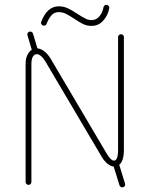

<svg xmlns="http://www.w3.org/2000/svg" viewBox="-20 -779 635 809"><path d="M489.7 -634.8Q495.1 -634.8 498.5 -631.3Q502 -627.9 502 -622.6V-147Q502 -100.6 482.4 -84.5L506.8 -5.4Q508.8 0.5 505.1 5.4Q501.5 10.3 495.1 10.3Q491.2 10.3 487.8 7.8Q484.4 5.4 483.4 1.5L459 -77.1Q445.8 -78.6 432.9 -89.1Q419.9 -99.6 409.2 -117.2L171.9 -519Q162.6 -534.7 152.8 -542.7Q143.1 -550.8 134.8 -550.8Q124.5 -550.8 118.4 -540Q112.3 -529.3 112.3 -509.8V-12.2Q112.3 -7.3 108.9 -3.7Q105.5 0 100.1 0Q95.2 0 91.6 -3.7Q87.9 -7.3 87.9 -12.2V-509.8Q87.9 -531.2 95 -546.6Q102.1 -562 113.8 -569.3L95.7 -630.4Q93.8 -636.2 97.4 -641.1Q101.1 -646 107.4 -646Q111.3 -646 114.7 -643.6Q118.2 -641.1 119.1 -637.2L137.7 -575.2Q151.9 -574.2 166.5 -563Q181.2 -551.8 193.4 -531.7L430.7 -129.9Q447.8 -102.1 460.4 -102.1Q468.3 -102.1 472.9 -113.3Q477.5 -124.5 477.5 -147V-622.6Q477.5 -627.9 481.2 -631.3Q484.9 -634.8 489.7 -634.8ZM428.2 -758.8Q433.6 -758.8 437.5 -754.4Q441.4 -750 440.4 -744.6Q435.1 -714.8 415.3 -692.4Q395.5 -669.9 365.7 -669.9Q346.7 -669.9 330.8 -677.5Q314.9 -685.1 290 -701.7Q270.5 -714.8 256.6 -721.4Q242.7 -728 227.5 -728Q208.5 -728 196.5 -714.1Q184.6 -700.2 176.3 -678.7Q173.3 -670.9 165 -670.9Q159.7 -670.9 156.2 -674.6Q152.8 -678.2 152.8 -683.1Q152.8 -684.6 153.8 -687.5Q178.7 -752.4 227.5 -752.4Q247.1 -752.4 265.1 -744.4Q283.2 -736.3 303.7 -722.2Q326.2 -707.5 339.4 -700.9Q352.5 -694.3 365.7 -694.3Q385.7 -694.3 398.9 -710.2Q412.1 -726.1 416 -748.5Q417 -752.4 420.4 -755.6Q423.8 -758.8 428.2 -758.8Z"/></svg>

Font: Velvelyne Light
Style: Regular
Weight: 200
Designer: Manon Van der Borght et Mariel Nils
Foundry: Velvetyne
Version: Version 1.070